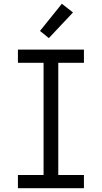

<svg xmlns="http://www.w3.org/2000/svg" viewBox="-20 -998 540 1018"><path d="M75 0V-70H211V-665H75V-735H425V-665H289V-70H425V0ZM239 -796 192 -834 308 -978 367 -932Z"/></svg>

Font: Iosevka Custom
Style: Regular
Weight: 400
Monospace: yes
Designer: Belleve Invis
Foundry: Belleve Invis
Version: Version 32.5.0; ttfautohint (v1.8.4)